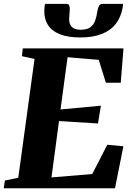

<svg xmlns="http://www.w3.org/2000/svg" viewBox="-34 -1000 700 1020"><path d="M-14 0 -8 -41 63 -55.5 149.5 -687 82.5 -701.5 87 -743H622L607.5 -560.5H528.5L490.5 -682L325 -696L287.5 -418.5L502 -438.5L486.5 -344L279.5 -357L239.5 -57.5L456 -75.5L536 -231L621.5 -223L577 0ZM318.5 -979.5Q331 -979.5 334.2 -970Q337.5 -960.5 336.5 -946Q336.5 -937 335 -924.2Q333.5 -911.5 333.5 -902.5Q332 -874 346.5 -858Q361 -842 394 -842Q429 -842 446.5 -855.5Q464 -869 471.5 -890.5Q479 -912 482.5 -935.5Q485 -953 490.8 -966.2Q496.5 -979.5 510.5 -979.5H619Q619.5 -974.5 619.2 -969.8Q619 -965 618 -960.5Q609 -910 581.8 -874.2Q554.5 -838.5 507.5 -819.8Q460.5 -801 392.5 -801Q327.5 -801 284.5 -818Q241.5 -835 220.8 -867.2Q200 -899.5 201.5 -944Q202 -952.5 202.5 -961.5Q203 -970.5 206 -979.5Z"/></svg>

Font: Merriweather 60pt Black
Style: Italic
Weight: 900
Italic angle: -7.8°
Version: Version 2.101